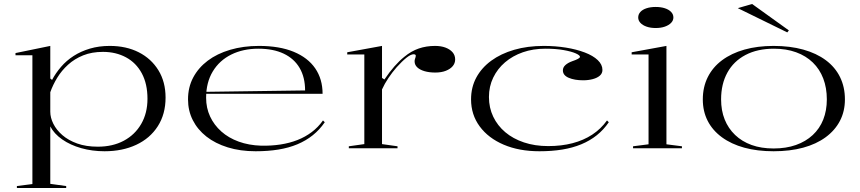

<svg xmlns="http://www.w3.org/2000/svg" viewBox="-20 -746 4327 966"><path d="M65 200V190L143 180V-468H58V-479L233 -515V-351L242 -344Q260 -378 287 -409.5Q314 -441 350.5 -464.5Q387 -488 432.5 -501.5Q478 -515 532 -515Q615 -515 678 -483Q741 -451 777 -392.5Q813 -334 813 -255Q813 -172 774 -111Q735 -50 665.5 -17.5Q596 15 506 15Q444 15 389 -0.5Q334 -16 293 -44.5Q252 -73 233 -110V179L313 190V200ZM472 -8Q547 -8 603 -38Q659 -68 690.5 -122.5Q722 -177 722 -249Q722 -324 693.5 -377Q665 -430 614 -457.5Q563 -485 498 -485Q442 -485 398.5 -467.5Q355 -450 322.5 -420.5Q290 -391 268 -355Q246 -319 233 -282V-184Q233 -154 248.5 -123Q264 -92 294 -66Q324 -40 368.5 -24Q413 -8 472 -8Z M1283 -515Q1386 -515 1457.5 -485.5Q1529 -456 1566 -402Q1603 -348 1603 -274H1016V-284L1515 -291Q1515 -357 1487.5 -404Q1460 -451 1407.5 -476Q1355 -501 1280 -501Q1203 -501 1143.5 -471.5Q1084 -442 1050.5 -386.5Q1017 -331 1017 -254Q1017 -203 1037 -160Q1057 -117 1093.5 -84.5Q1130 -52 1181 -33.5Q1232 -15 1294 -13Q1345 -12 1391 -19Q1437 -26 1476.5 -41.5Q1516 -57 1548.5 -81.5Q1581 -106 1605 -140L1614 -131Q1588 -93 1553.5 -65.5Q1519 -38 1476 -20Q1433 -2 1380.5 6.5Q1328 15 1266 15Q1189 15 1126 -4.5Q1063 -24 1018.5 -59Q974 -94 950 -141.5Q926 -189 926 -246Q926 -307 952 -356Q978 -405 1025 -440.5Q1072 -476 1138 -495.5Q1204 -515 1283 -515Z M1735 0V-10L1813 -21V-472H1727V-483L1902 -515V-354L1914 -346Q1939 -383 1964 -411.5Q1989 -440 2014 -460Q2049 -489 2087 -502Q2125 -515 2169 -515Q2199 -515 2221.5 -506.5Q2244 -498 2257 -483Q2270 -468 2270 -447Q2270 -428 2258 -413.5Q2246 -399 2223.5 -390Q2201 -381 2170 -381Q2139 -381 2115.5 -388Q2092 -395 2079 -407.5Q2066 -420 2066 -437Q2066 -443 2067.5 -448Q2069 -453 2070.5 -457.5Q2072 -462 2072 -465Q2072 -473 2061 -473Q2047 -473 2025 -455.5Q2003 -438 1976 -408Q1954 -383 1934.5 -354Q1915 -325 1902 -296V-21L1980 -10V0Z M2694 15Q2592 15 2514.5 -18Q2437 -51 2393.5 -110Q2350 -169 2350 -246Q2350 -307 2376.5 -356Q2403 -405 2451.5 -440.5Q2500 -476 2567 -495.5Q2634 -515 2716 -515Q2774 -515 2827 -506.5Q2880 -498 2922 -482Q2964 -466 2987.5 -443.5Q3011 -421 3011 -394Q3011 -377 2998 -365.5Q2985 -354 2962.5 -348Q2940 -342 2914 -342Q2871 -342 2841.5 -354.5Q2812 -367 2812 -392Q2812 -407 2824.5 -418.5Q2837 -430 2859 -438Q2898 -451 2898 -460Q2898 -468 2876.5 -477.5Q2855 -487 2816 -494Q2777 -501 2724 -501Q2662 -501 2610.5 -483Q2559 -465 2521 -432.5Q2483 -400 2461.5 -355.5Q2440 -311 2440 -258Q2440 -204 2461.5 -159Q2483 -114 2522 -81Q2561 -48 2616 -29.5Q2671 -11 2738 -11Q2805 -11 2860.5 -25.5Q2916 -40 2959.5 -68.5Q3003 -97 3034 -140L3043 -131Q3017 -93 2982.5 -65.5Q2948 -38 2904.5 -20Q2861 -2 2808.5 6.5Q2756 15 2694 15Z M3279 -605Q3253 -605 3233 -612Q3213 -619 3202 -631Q3191 -643 3191 -658Q3191 -674 3202 -686Q3213 -698 3233 -704.5Q3253 -711 3279 -711Q3305 -711 3325 -704.5Q3345 -698 3356.5 -686Q3368 -674 3368 -658Q3368 -643 3356.5 -631Q3345 -619 3325 -612Q3305 -605 3279 -605ZM3165 0V-10L3243 -20V-472H3158V-483L3333 -515V-20L3411 -10V0Z M3872 -515Q3955 -515 4021.5 -496.5Q4088 -478 4135 -443Q4182 -408 4206.5 -358Q4231 -308 4231 -246Q4231 -186 4206 -138Q4181 -90 4134 -55.5Q4087 -21 4021 -3Q3955 15 3872 15Q3790 15 3724.5 -3Q3659 -21 3612 -55.5Q3565 -90 3540.5 -138Q3516 -186 3516 -246Q3516 -308 3541 -358Q3566 -408 3613 -443Q3660 -478 3725.5 -496.5Q3791 -515 3872 -515ZM3874 -501Q3791 -501 3731 -469.5Q3671 -438 3639.5 -380.5Q3608 -323 3608 -246Q3608 -190 3626 -145Q3644 -100 3678.5 -67Q3713 -34 3761.5 -16.5Q3810 1 3872 1Q3935 1 3984.5 -16.5Q4034 -34 4069 -66.5Q4104 -99 4122 -144.5Q4140 -190 4140 -246Q4140 -304 4122 -351Q4104 -398 4069.5 -431.5Q4035 -465 3985.5 -483Q3936 -501 3874 -501ZM3941 -583 3692 -705 3764 -726 3949 -593Z"/></svg>

Font: Kalnia SemiExpanded Light
Style: Regular
Weight: 300
Width: 6
Designer: Frida Medrano
Foundry: Frida Medrano
Version: Version 1.105